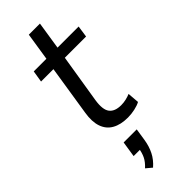

<svg xmlns="http://www.w3.org/2000/svg" viewBox="-297 -664 965 965"><g transform="rotate(-45 185.5 -181.0)"><path d="M223 9Q172 9 138.5 -10Q105 -29 92 -67Q79 -105 88 -160L130 -428H42L52 -490H142L165 -638H244L221 -490H371L362 -428H211L169 -168Q160 -109 179 -84Q198 -59 243 -59Q261 -59 278 -63Q295 -67 309 -73L314 -11Q298 -2 272.5 3.5Q247 9 223 9ZM134 276 103 250Q127 228 137.5 206Q148 184 152 156L166 166H106L119 82H212L202 147Q196 186 180 218Q164 250 134 276Z"/></g></svg>

Font: Nunito Sans 10pt SemiCondensed
Style: Italic
Weight: 400
Width: 4
Italic angle: -9°
Designer: Vernon Adams
Foundry: Vernon Adams
Version: Version 3.101;gftools[0.9.27]